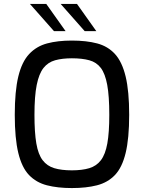

<svg xmlns="http://www.w3.org/2000/svg" viewBox="-20 -949 730 975"><path d="M345 6Q273 6 218.5 -8Q164 -22 127.5 -60Q91 -98 73 -172Q55 -246 55 -366Q55 -486 73 -560.5Q91 -635 128 -674.5Q165 -714 219 -728.5Q273 -743 345 -743Q419 -743 473.5 -728.5Q528 -714 564 -674.5Q600 -635 618 -560.5Q636 -486 636 -366Q636 -246 618 -172Q600 -98 563.5 -60Q527 -22 472.5 -8Q418 6 345 6ZM345 -84Q397 -84 433.5 -95Q470 -106 492.5 -135.5Q515 -165 525 -220.5Q535 -276 535 -366Q535 -461 524.5 -518Q514 -575 492 -604Q470 -633 433.5 -643Q397 -653 345 -653Q296 -653 260 -643Q224 -633 201 -604Q178 -575 166.5 -518Q155 -461 155 -366Q155 -276 164.5 -220.5Q174 -165 196.5 -135.5Q219 -106 255.5 -95Q292 -84 345 -84ZM410 -791 288 -929H371L469 -791ZM254 -791 132 -929H215L313 -791Z"/></svg>

Font: Exo Thin Medium
Style: Regular
Weight: 500
Version: Version 2.000